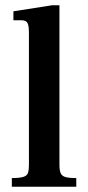

<svg xmlns="http://www.w3.org/2000/svg" viewBox="-20 -710 335 730"><path d="M25 0V-33Q55 -33 69 -37.5Q83 -42 86.5 -53Q90 -64 90 -83V-586Q90 -614 84 -623.5Q78 -633 61 -633H31V-667L178 -690H206V-83Q206 -63 210.5 -52Q215 -41 228.5 -37Q242 -33 270 -33V0Z"/></svg>

Font: Frank Ruhl Libre Medium
Style: Regular
Weight: 500
Designer: Yanek Iontef
Foundry: Fontef
Version: Version 6.004